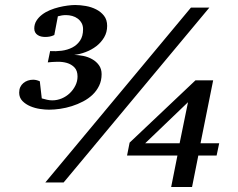

<svg xmlns="http://www.w3.org/2000/svg" viewBox="-20 -725 947 763"><path d="M840.8 -106.9H768.1L743.2 18.1H660.2L685.1 -106.9H484.9L495.1 -158.2L756.8 -405.8H827.1L776.9 -155.8H851.1ZM405.8 -622.1Q405.8 -596.7 393.8 -576.4Q381.8 -556.2 362.8 -541.5Q343.8 -526.9 320.3 -518.1Q297.4 -509.3 274.9 -506.8Q292 -506.3 310.5 -502.9Q330.1 -499 346.4 -489.7Q362.8 -480.5 373.3 -465.8Q383.8 -451.2 383.8 -430.2Q383.8 -404.8 374 -384.5Q364.3 -364.3 347.9 -348.6Q331.5 -333 310.1 -321.8Q288.6 -310.5 265.4 -303.2Q242.2 -295.9 218.8 -292.5Q195.3 -289.1 174.8 -289.1Q159.7 -289.1 139.4 -292Q119.1 -294.9 100.6 -302.7Q82 -310.5 69.1 -323.7Q56.2 -336.9 56.2 -356.9Q56.2 -369.1 60.5 -378.7Q64.9 -388.2 72.8 -394.8Q80.6 -401.4 90.6 -404.8Q100.6 -408.2 111.8 -408.2Q124.5 -408.2 138.2 -401.9L146 -334Q156.7 -331.1 167 -328.6Q177.2 -326.2 188 -326.2Q207 -326.2 225.1 -333.7Q243.2 -341.3 257.1 -354.5Q271 -367.7 279.5 -384.8Q288.1 -401.9 288.1 -420.9Q288.1 -444.3 275.9 -457Q263.7 -469.7 245.8 -474.9Q228 -480 207.3 -479.5Q186.5 -479 169.9 -477.1L179.2 -522Q201.7 -520.5 224.9 -523.4Q248 -526.4 267.1 -536.1Q286.1 -545.9 298.1 -563.5Q310.1 -581.1 310.1 -608.9Q310.1 -623 304.2 -633.5Q298.3 -644 288.8 -651.1Q279.3 -658.2 267.1 -661.6Q254.9 -665 242.2 -665Q233.9 -665 226.1 -663.8Q218.3 -662.6 210 -660.2L195.8 -585.9Q187 -581.5 178 -579.8Q168.9 -578.1 160.2 -578.1Q151.9 -578.1 144 -579.8Q136.2 -581.5 129.9 -585.7Q123.5 -589.8 119.9 -596.2Q116.2 -602.5 116.2 -611.8Q116.2 -628.9 124.8 -642.6Q133.3 -656.2 147 -666.7Q160.6 -677.2 178.2 -684.6Q195.8 -691.9 213.9 -696.3Q231.9 -700.7 249 -702.9Q266.1 -705.1 278.8 -705.1Q298.8 -705.1 321 -701.2Q343.3 -697.3 362.1 -687.7Q380.9 -678.2 393.3 -662.4Q405.8 -646.5 405.8 -622.1ZM232.9 0H160.2L738.8 -694.8H812ZM557.1 -155.8H693.8L727.1 -318.8Z"/></svg>

Font: Charis SIL
Style: Bold Italic
Weight: 700
Italic angle: -11°
Foundry: SIL International
Version: Version 4.112